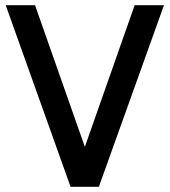

<svg xmlns="http://www.w3.org/2000/svg" viewBox="-20 -720 654 740"><path d="M612 -700 361 0H252L2 -700H115L307 -154L499 -700Z"/></svg>

Font: Cabin Medium
Style: Regular
Weight: 500
Designer: Pablo Impallari
Foundry: Pablo Impallari. http://www.impallari.com Igino Marini. http://www.ikern.com
Version: Version 2.200